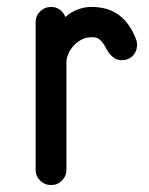

<svg xmlns="http://www.w3.org/2000/svg" viewBox="-20 -520 431 555"><path d="M169 -471Q185 -485 204.5 -492.5Q224 -500 244 -500Q293 -500 324.5 -476Q356 -452 373 -407Q377 -397 376 -386Q375 -375 369.5 -366Q364 -357 354.5 -351.5Q345 -346 332 -346Q321 -346 312.5 -351Q304 -356 298 -363Q293 -369 289.5 -375.5Q286 -382 282 -389Q275 -400 266.5 -407Q258 -414 238 -412Q225 -411 213 -404Q201 -397 192 -387Q183 -377 177.5 -364.5Q172 -352 172 -339V-29Q172 -11 159 2Q146 15 128 15Q109 15 96 2Q83 -11 83 -29V-456Q83 -474 96 -487Q109 -500 128 -500Q142 -500 153 -492Q164 -484 169 -471Z"/></svg>

Font: Hanken
Style: Book
Weight: 400
Designer: Alfredo Marco Pradil
Foundry: Hanken Design Co.
Version: Version 2.06 2014